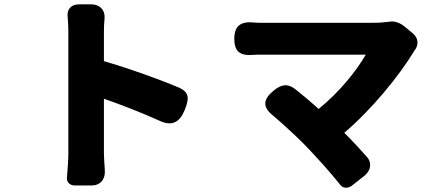

<svg xmlns="http://www.w3.org/2000/svg" viewBox="-20 -811 2000 885"><path d="M459 -230V-356C536 -329 630 -293 714 -255C771 -228 807 -245 831 -303C852 -356 855 -385 803 -408C708 -448 565 -499 459 -529V-664C459 -686 460 -707 462 -727C465 -764 441 -791 400 -791H344C307 -791 287 -767 292 -731C294 -708 295 -684 295 -664C295 -580 295 -190 295 -104C295 -76 292 -34 289 3C285 27 300 44 326 44H376H401C442 44 467 17 463 -30C461 -61 459 -90 459 -104Z M1426 -706C1319 -706 1216 -706 1181 -706C1173 -706 1164 -706 1154 -707C1092 -714 1060 -694 1060 -632C1060 -572 1088 -553 1148 -558C1160 -559 1171 -559 1181 -559C1266 -559 1581 -559 1666 -559C1622 -483 1543 -385 1449 -309C1411 -343 1374 -374 1341 -400C1305 -428 1276 -422 1241 -393C1192 -353 1189 -317 1239 -278C1288 -236 1341 -187 1379 -149C1435 -92 1505 -14 1550 43C1561 57 1584 59 1603 44L1641 14L1660 -1C1691 -26 1694 -62 1672 -87C1640 -123 1604 -162 1567 -199C1692 -305 1819 -460 1888 -574C1888 -575 1889 -575 1889 -576C1912 -603 1909 -636 1882 -658L1842 -691C1821 -708 1793 -715 1775 -711C1754 -708 1728 -706 1701 -706C1647 -706 1534 -706 1426 -706Z"/></svg>

Font: GenSenRounded2 TW H
Style: Regular
Weight: 900
Version: Version 2.100;PS 2.1;hotconv 16.6.51;makeotf.lib2.5.65220 DE